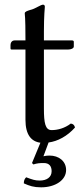

<svg xmlns="http://www.w3.org/2000/svg" viewBox="-20 -602 356 822"><path d="M168 96C191 96 201 110 201 131C201 157 180 171 150 171C130 171 119 167 92 157C85 164 82 171 82 183C107 194 124 200 156 200C217 200 263 169 263 126C263 88 232 64 192 64C183 64 174 65 166 67L188 8C227 3 268 -19 301 -56C299 -66 293 -72 283 -73C257 -53 227 -45 201 -45C174 -45 168 -75 168 -137V-390H272C282 -390 296 -394 296 -403V-423C296 -427 293 -429 288 -429H168V-468C168 -533 172 -573 172 -573C172 -579 169 -582 164 -582C160 -582 151 -578 142 -573C131 -567 121 -562 108 -559C96 -555 86 -552 86 -545C86 -533 89 -540 89 -429H43C29 -429 25 -417 25 -409V-396C25 -391 26 -390 30 -390H89V-89C89 -25 114 4 153 9L117 96L123 102C139 97 149 96 168 96Z"/></svg>

Font: Libertinus Serif
Style: Regular
Weight: 400
Designer: Philipp H. Poll, Khaled Hosny
Foundry: Caleb Maclennan
Version: Version 7.050;RELEASE